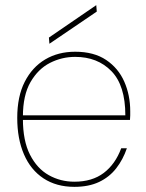

<svg xmlns="http://www.w3.org/2000/svg" viewBox="-20 -714 567 746"><path d="M269 12Q199 12 149 -21Q99 -54 73 -114.5Q47 -175 47 -256Q47 -339 76 -396Q105 -453 155.5 -483Q206 -513 272 -513Q345 -513 392.5 -481Q440 -449 463 -396.5Q486 -344 486 -282Q486 -273 486 -265.5Q486 -258 485 -248H58V-266H467Q467 -382 413 -437.5Q359 -493 272 -493Q220 -493 174 -469.5Q128 -446 98.5 -395Q69 -344 69 -261V-252Q69 -167 96.5 -113Q124 -59 169.5 -33.5Q215 -8 269 -8Q338 -8 383 -42Q428 -76 451 -138H473Q458 -94 431.5 -60Q405 -26 365 -7Q325 12 269 12ZM172 -544 170 -568 354 -694 356 -669Z"/></svg>

Font: DM Sans 17pt Thin
Style: Regular
Weight: 250
Version: Version 4.004;gftools[0.9.30]